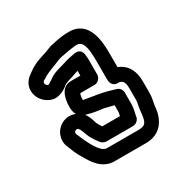

<svg xmlns="http://www.w3.org/2000/svg" viewBox="-113 -793 611 633"><g transform="rotate(-30 192.5 -476.5)"><path d="M140 -435C153 -431 171 -427 187 -425L203 -423C216 -420 228 -417 240 -414V-392C240 -385 239 -382 237 -374H170C166 -380 160 -389 158 -394C155 -404 151 -421 140 -435ZM115 -453C80 -467 47 -447 36 -419C31 -405 30 -389 37 -374C45 -356 48 -342 63 -319C76 -296 100 -254 147 -254H267C324 -254 348 -295 353 -338V-341C353 -350 360 -369 360 -392V-436C360 -472 347 -504 311 -518V-569C311 -615 307 -699 230 -699C211 -699 196 -697 182 -694L168 -691C160 -690 150 -687 141 -683C117 -673 88 -669 59 -647C43 -636 29 -625 25 -603C19 -567 47 -537 77 -532C95 -529 117 -539 131 -551C140 -559 156 -561 183 -571C185 -572 186 -572 191 -573V-555H155C112 -555 108 -503 108 -484C108 -474 109 -463 115 -453ZM240 -603C240 -613 234 -632 211 -628C198 -626 179 -622 165 -617C147 -611 122 -608 100 -590C96 -588 92 -586 89 -583C82 -577 74 -589 75 -593C76 -596 75 -598 79 -601L88 -606C106 -618 128 -624 159 -637C168 -640 171 -640 177 -641L191 -644C208 -646 219 -649 230 -649C253 -649 261 -627 261 -569V-501C261 -466 292 -472 292 -472C304 -468 310 -462 310 -436V-392C310 -383 304 -364 303 -342C299 -312 293 -304 267 -304H147C120 -304 95 -366 83 -394C79 -404 89 -410 96 -407C99 -406 104 -398 111 -377C116 -363 129 -344 137 -334C142 -328 150 -324 157 -324H258C271 -324 282 -335 283 -346C284 -357 290 -369 290 -392V-433C290 -444 283 -454 272 -457C252 -463 231 -469 212 -472L194 -475C187 -476 168 -479 158 -481C157 -488 159 -500 162 -505H216C231 -505 241 -519 241 -530V-592C241 -596 240 -598 240 -603Z"/></g></svg>

Font: Electronic
Style: Outline
Weight: 700
Version: Version 1.011